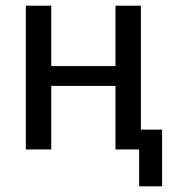

<svg xmlns="http://www.w3.org/2000/svg" viewBox="-20 -534 609 686"><path d="M477.1 131.8V0H392.6V-227.1H163.1V0H72.3V-513.7H163.1V-297.9H392.6V-513.7H483.4V-70.8H559.1V131.8Z"/></svg>

Font: RobotoFlex
Style: Regular
Weight: 400
Designer: Berlow after Robertson
Foundry: Google
Version: Version 2.136